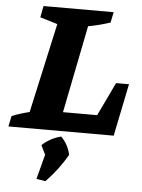

<svg xmlns="http://www.w3.org/2000/svg" viewBox="-81 -722 776 1052"><g transform="rotate(5 307.0 -196.5)"><path d="M548 -288H619L560 0H-19L-7 -58Q17 -68 41 -75.5Q65 -83 90 -89L199 -582L103 -611L115 -674H501L489 -616Q429 -596 368 -585L272 -104H460ZM159 273 197 129 326 126Q278 210 209 281ZM217 183 170 86Q216 44 274 30Q314 70 326 126Z"/></g></svg>

Font: Piazzolla Thin Black
Style: Italic
Weight: 900
Italic angle: -11.3°
Version: Version 2.005